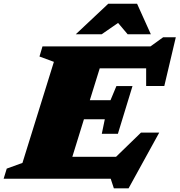

<svg xmlns="http://www.w3.org/2000/svg" viewBox="-50 -955 960 1026"><path d="M558.5 51.5 541.5 0H-30.5L-14 -54L70 -84.5L238 -624.5L161 -653L177 -707H754L822 -756H889.5L828 -495.5H731V-590H483L430 -419.5H540.5L572 -495H658L580 -240H494L510 -317.5H398.5L336.5 -117H570L703.5 -246.5H801L637 51.5ZM355 -772 528.5 -935H682.5L756 -772H632L581 -832.5L493.5 -772Z"/></svg>

Font: Newsreader Caption ExtraBold
Style: Italic
Weight: 800
Italic angle: -17°
Designer: Hugues Gentile
Foundry: Production Type
Version: Version 1.001